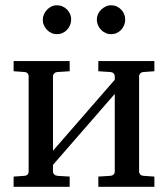

<svg xmlns="http://www.w3.org/2000/svg" viewBox="-20 -716 644 736"><path d="M356.9 0V-39.1L402.8 -42Q412.1 -43 416 -47.6Q419.9 -52.2 419.9 -57.1V-356L183.1 -84V-57.1Q183.1 -52.2 187.5 -47.6Q191.9 -43 200.2 -42L247.1 -39.1V0H32.2V-39.1L74.2 -42Q82.5 -43 86.2 -47.6Q89.8 -52.2 89.8 -57.1V-424.8Q89.8 -429.7 86.2 -434.3Q82.5 -439 74.2 -439.9L32.2 -442.9V-481.9H247.1V-442.9L200.2 -439.9Q191.9 -439 187.5 -434.3Q183.1 -429.7 183.1 -424.8V-138.2L419.9 -410.2V-424.8Q419.9 -429.7 416 -434.3Q412.1 -439 402.8 -439.9L356.9 -442.9V-481.9H571.8V-442.9L529.8 -439.9Q521.5 -439 517.3 -434.3Q513.2 -429.7 513.2 -424.8V-57.1Q513.2 -52.2 517.3 -47.6Q521.5 -43 529.8 -42L571.8 -39.1V0ZM252.9 -641.1Q252.9 -629.9 248.5 -619.6Q244.1 -609.4 236.8 -601.6Q229.5 -593.8 219.5 -589.4Q209.5 -585 198.2 -585Q187 -585 177.2 -589.4Q167.5 -593.8 160.2 -601.6Q152.8 -609.4 148.4 -619.1Q144 -628.9 144 -640.1Q144 -650.9 148.4 -660.9Q152.8 -670.9 160.2 -678.7Q167.5 -686.5 177.2 -691.2Q187 -695.8 198.2 -695.8Q209.5 -695.8 219.5 -691.4Q229.5 -687 236.8 -679.7Q244.1 -672.4 248.5 -662.4Q252.9 -652.3 252.9 -641.1ZM460 -641.1Q460 -629.9 455.8 -619.6Q451.7 -609.4 444.3 -601.6Q437 -593.8 427.2 -589.4Q417.5 -585 406.2 -585Q395 -585 385 -589.4Q375 -593.8 367.4 -601.6Q359.9 -609.4 355.5 -619.6Q351.1 -629.9 351.1 -641.1Q351.1 -651.4 355.5 -661.4Q359.9 -671.4 367.7 -679Q375.5 -686.5 385.3 -691.2Q395 -695.8 406.2 -695.8Q417.5 -695.8 427.2 -691.4Q437 -687 444.3 -679.4Q451.7 -671.9 455.8 -661.9Q460 -651.9 460 -641.1Z"/></svg>

Font: Charis SIL CyrE
Style: Regular
Weight: 400
Foundry: SIL International
Version: Version 5.000